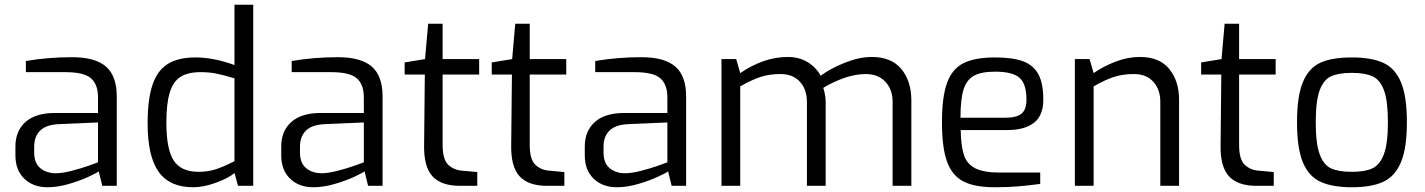

<svg xmlns="http://www.w3.org/2000/svg" viewBox="-20 -783 6005 809"><path d="M45 -128V-166Q45 -231 87.5 -269Q130 -307 212 -307H393V-373Q393 -427 363.5 -453Q334 -479 255 -479H89V-526Q183 -542 284 -542Q381 -542 426.5 -502.5Q472 -463 472 -377V0H411L396 -61Q389 -55 352.5 -38Q316 -21 269 -7.5Q222 6 180 6Q120 6 82.5 -30Q45 -66 45 -128ZM393 -99V-267L230 -260Q175 -258 149.5 -233Q124 -208 124 -165V-141Q124 -95 150.5 -74Q177 -53 215 -53Q242 -53 281 -63Q320 -73 351.5 -84Q383 -95 393 -99Z M602 -263Q602 -363 622 -424Q642 -485 686 -513Q730 -541 804 -541Q880 -541 968 -509V-763H1047V0H983L968 -54Q944 -33 891 -13.5Q838 6 794 6Q695 6 648.5 -59Q602 -124 602 -263ZM968 -104V-453Q921 -467 891.5 -473Q862 -479 825 -479Q772 -479 741 -459.5Q710 -440 695.5 -394Q681 -348 681 -266Q681 -154 712 -106.5Q743 -59 817 -59Q859 -59 894.5 -71.5Q930 -84 968 -104Z M1165 -128V-166Q1165 -231 1207.5 -269Q1250 -307 1332 -307H1513V-373Q1513 -427 1483.5 -453Q1454 -479 1375 -479H1209V-526Q1303 -542 1404 -542Q1501 -542 1546.5 -502.5Q1592 -463 1592 -377V0H1531L1516 -61Q1509 -55 1472.5 -38Q1436 -21 1389 -7.5Q1342 6 1300 6Q1240 6 1202.5 -30Q1165 -66 1165 -128ZM1513 -99V-267L1350 -260Q1295 -258 1269.5 -233Q1244 -208 1244 -165V-141Q1244 -95 1270.5 -74Q1297 -53 1335 -53Q1362 -53 1401 -63Q1440 -73 1471.5 -84Q1503 -95 1513 -99Z M1767 -173 1770 -469H1685V-520L1771 -534L1784 -683H1845V-534H1999V-469H1845V-173Q1845 -112 1868 -89.5Q1891 -67 1926 -64L1991 -58V0H1918Q1839 0 1802 -40.5Q1765 -81 1767 -173Z M2134 -173 2137 -469H2052V-520L2138 -534L2151 -683H2212V-534H2366V-469H2212V-173Q2212 -112 2235 -89.5Q2258 -67 2293 -64L2358 -58V0H2285Q2206 0 2169 -40.5Q2132 -81 2134 -173Z M2444 -128V-166Q2444 -231 2486.5 -269Q2529 -307 2611 -307H2792V-373Q2792 -427 2762.5 -453Q2733 -479 2654 -479H2488V-526Q2582 -542 2683 -542Q2780 -542 2825.5 -502.5Q2871 -463 2871 -377V0H2810L2795 -61Q2788 -55 2751.5 -38Q2715 -21 2668 -7.5Q2621 6 2579 6Q2519 6 2481.5 -30Q2444 -66 2444 -128ZM2792 -99V-267L2629 -260Q2574 -258 2548.5 -233Q2523 -208 2523 -165V-141Q2523 -95 2549.5 -74Q2576 -53 2614 -53Q2641 -53 2680 -63Q2719 -73 2750.5 -84Q2782 -95 2792 -99Z M3020 -534H3082L3099 -475Q3199 -543 3299 -543Q3347 -543 3382.5 -521.5Q3418 -500 3438 -464Q3480 -495 3540.5 -519Q3601 -543 3653 -543Q3736 -543 3778 -492Q3820 -441 3820 -360V0H3741V-354Q3741 -406 3710.5 -438.5Q3680 -471 3628 -471Q3585 -471 3538.5 -455Q3492 -439 3449 -413Q3459 -381 3459 -353V0H3380V-354Q3380 -406 3350.5 -438.5Q3321 -471 3269 -471Q3221 -471 3183.5 -458.5Q3146 -446 3099 -419V0H3020Z M3949 -268Q3949 -375 3970.5 -434Q3992 -493 4040 -517Q4088 -541 4173 -541Q4246 -541 4290 -525Q4334 -509 4355 -470.5Q4376 -432 4376 -364Q4376 -296 4336.5 -265.5Q4297 -235 4224 -235H4028Q4029 -166 4042 -128.5Q4055 -91 4090 -73.5Q4125 -56 4191 -56H4363V-8Q4309 -1 4267 2.5Q4225 6 4172 6Q4086 6 4038.5 -19Q3991 -44 3970 -103Q3949 -162 3949 -268ZM4217 -287Q4263 -287 4284 -304Q4305 -321 4305 -363Q4305 -430 4275.5 -455.5Q4246 -481 4173 -481Q4115 -481 4084 -464Q4053 -447 4040 -406Q4027 -365 4027 -287Z M4509 -534H4571L4588 -475Q4630 -504 4681 -523.5Q4732 -543 4783 -543Q4866 -543 4907 -492Q4948 -441 4948 -363V0H4869V-354Q4869 -406 4839.5 -438.5Q4810 -471 4758 -471Q4710 -471 4672.5 -458.5Q4635 -446 4588 -419V0H4509Z M5123 -173 5126 -469H5041V-520L5127 -534L5140 -683H5201V-534H5355V-469H5201V-173Q5201 -112 5224 -89.5Q5247 -67 5282 -64L5347 -58V0H5274Q5195 0 5158 -40.5Q5121 -81 5123 -173Z M5445 -268Q5445 -378 5470 -437.5Q5495 -497 5544 -519Q5593 -541 5676 -541Q5758 -541 5808 -518.5Q5858 -496 5883 -436.5Q5908 -377 5908 -268Q5908 -159 5883 -99.5Q5858 -40 5808.5 -17Q5759 6 5676 6Q5594 6 5544 -17Q5494 -40 5469.5 -99.5Q5445 -159 5445 -268ZM5828 -268Q5828 -358 5811.5 -402.5Q5795 -447 5763 -461.5Q5731 -476 5676 -476Q5620 -476 5588.5 -461.5Q5557 -447 5540.5 -402.5Q5524 -358 5524 -268Q5524 -178 5540.5 -133Q5557 -88 5588.5 -73.5Q5620 -59 5676 -59Q5731 -59 5762.5 -73.5Q5794 -88 5811 -133Q5828 -178 5828 -268Z"/></svg>

Font: Exo
Style: Regular
Weight: 400
Designer: Natanael Gama
Foundry: Natanael Gama
Version: Version 1.500; ttfautohint (v1.6)